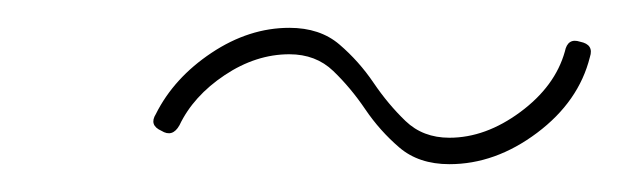

<svg xmlns="http://www.w3.org/2000/svg" viewBox="-20 -303 445 138"><path d="M109 -213Q104 -204 96 -209Q87 -213 92 -221Q105 -247 132 -265Q159 -283 188 -283Q210 -283 224 -271Q238 -259 248.5 -243.5Q259 -228 271.5 -216Q284 -204 303 -204Q329 -204 354 -222.5Q379 -241 386 -266Q388 -276 397 -273Q407 -271 404 -262Q396 -230 366 -207.5Q336 -185 303 -185Q281 -185 267 -197Q253 -209 242.5 -224.5Q232 -240 219.5 -252Q207 -264 188 -264Q164 -264 141.5 -249Q119 -234 109 -213Q109 -213 109 -213Q109 -213 109 -213Z"/></svg>

Font: FRB American Cursive Guidelines Arrows Extralight
Style: Italic
Weight: 200
Italic angle: -25°
Version: Version 2.0;Modular Font Editor K font №1